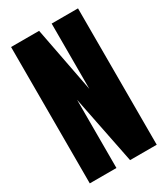

<svg xmlns="http://www.w3.org/2000/svg" viewBox="-209 -953 915 1048"><g transform="rotate(-30 249.0 -429.5)"><path d="M38.1 0V-859.4H214.8L293.9 -447.8V-859.4H460V0H292L206.1 -429.7V0Z"/></g></svg>

Font: webenart
Style: Regular
Weight: 400
Designer: Vernon Adams
Foundry: Vernon Adams
Version: Version 2.116; ttfautohint (v1.8.3)